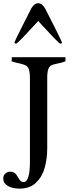

<svg xmlns="http://www.w3.org/2000/svg" viewBox="-48 -983 451 1166"><path d="M349.6 -610.8Q336.4 -605.5 324.7 -602.3Q313 -599.1 297.4 -596.2Q274.4 -591.8 263.2 -586.2Q252 -580.6 245.4 -563.2Q238.8 -545.9 238.8 -509.8V-83Q238.8 -19.5 223.6 35.4Q208.5 90.3 170.7 126.5Q132.8 162.6 69.3 162.6Q47.9 162.6 25.4 156.7Q2.9 150.9 -12.7 137Q-28.3 123 -28.3 101.1Q-28.3 82.5 -15.9 71Q-3.4 59.6 15.1 59.6Q27.8 59.6 36.4 64.5Q44.9 69.3 50 75.9Q55.2 82.5 62 94.2Q69.3 108.4 76.4 115.5Q83.5 122.6 95.2 122.6Q133.8 122.6 133.8 -2.9V-505.4Q133.8 -543.5 127.2 -561.5Q120.6 -579.6 108.6 -585.7Q96.7 -591.8 70.8 -597.7Q40.5 -604 22.5 -610.4L23.9 -635.7H349.6ZM40 -726.1Q40 -729.5 85.9 -821.3Q131.8 -913.1 142.1 -932.1Q149.9 -945.8 160.4 -954.6Q170.9 -963.4 184.1 -963.4Q197.3 -963.4 207.8 -954.3Q218.3 -945.3 225.6 -932.1Q237.8 -909.7 283 -819.6Q328.1 -729.5 328.1 -726.1Q328.1 -722.7 325.9 -720.2Q323.7 -717.8 319.8 -717.8Q313 -717.8 281 -751.2Q249 -784.7 195.3 -843.3L184.1 -855.5L172.9 -843.3Q119.1 -784.7 87.2 -751.2Q55.2 -717.8 48.3 -717.8Q44.9 -717.8 42.5 -720.2Q40 -722.7 40 -726.1Z"/></svg>

Font: Radley
Style: Regular
Weight: 400
Designer: Vernon Adams
Foundry: Vernon Adams
Version: Version 1.003; ttfautohint (v1.6)